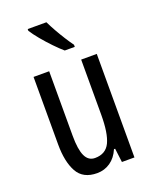

<svg xmlns="http://www.w3.org/2000/svg" viewBox="-145 -846 745 936"><g transform="rotate(-20 228.0 -378.0)"><path d="M391 -537V0H326L317 -72H311Q294 -32 263.5 -11Q233 10 195 10Q122 10 92.5 -43.5Q63 -97 63 -187V-537H144V-202Q144 -131 160 -97Q176 -63 210 -63Q266 -63 288 -109Q310 -155 310 -251V-537ZM213 -766Q224 -743 239.5 -715.5Q255 -688 271.5 -662Q288 -636 302 -617V-606H250Q230 -623 203.5 -650.5Q177 -678 153 -707Q129 -736 116 -757V-766Z"/></g></svg>

Font: Noto Sans Ethiopic ExtraCondensed
Style: Regular
Weight: 400
Width: 2
Designer: Monotype Design Team
Foundry: Monotype Imaging Inc.
Version: Version 2.102; ttfautohint (v1.8.4.7-5d5b)